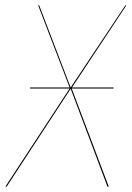

<svg xmlns="http://www.w3.org/2000/svg" viewBox="-39 -700 494 720"><path d="M231 -372H387V-368H230L369 0H364L226 -367L-14 0H-19L222 -368H74V-372H222L104 -680H108L226 -372L431 -680H435Z"/></svg>

Font: Fira Sans Condensed Four
Style: Italic
Weight: 100
Width: 3
Italic angle: -8°
Designer: bBox Type GmbH & Carrois Corporate GbR & Edenspiekermann AG
Foundry: bBox Type GmbH & Carrois Corporate GbR & Edenspiekermann AG
Version: Version 4.301